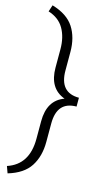

<svg xmlns="http://www.w3.org/2000/svg" viewBox="-145 -831 622 1079"><g transform="rotate(15 165.5 -291.0)"><path d="M296.4 -265.1Q183.6 -265.1 183.6 -136.2V-28.8Q183.6 54.7 146 113Q108.4 171.4 19 197.8L4.9 158.7Q125.5 118.7 125.5 -31.7V-133.8Q125.5 -256.8 219.7 -290.5Q125.5 -324.7 125.5 -446.3V-552.7Q125.5 -623 96.9 -672.4Q68.4 -721.7 6.3 -741.2L19 -779.8Q108.4 -753.4 146 -695.1Q183.6 -636.7 183.6 -552.7V-444.8Q183.6 -316.4 296.4 -316.4Z"/></g></svg>

Font: Mardoto Light
Style: Regular
Weight: 400
Designer: Christian Robertson, Vahan Hovhannisyan
Foundry: Google
Version: Version 1.000